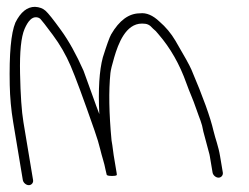

<svg xmlns="http://www.w3.org/2000/svg" viewBox="-20 -546 728 562"><path d="M632.2 -41 624.3 -88C619.2 -119.1 610.8 -138.2 604.9 -163C595.8 -202.6 574.3 -262.3 540.3 -342.2C535.1 -354.4 519.5 -382.6 493.4 -427C480.8 -448.3 465.2 -467 446.6 -483C427.2 -501.4 408.2 -509.4 389.6 -507C357.3 -507 329.3 -486.5 305.4 -445.5C300.6 -437.1 292.5 -414.6 281 -378C270.6 -339.2 267.2 -283.8 270.7 -212C264.1 -227.9 231 -322.5 224.5 -339C203.4 -386.6 181.5 -426 158.9 -457.2C136.4 -488.4 121.2 -507.5 113.3 -514.5C105.5 -521.5 95.2 -525.3 82.4 -526C59.5 -526 40.4 -510.7 25.1 -480C12.2 -449.1 6.7 -388.3 8.5 -297.5C9.2 -261.2 12.5 -225 18.5 -189L46.8 -19C48.2 -11.1 56.4 -4 64.3 -4C72.3 -4 78.2 -11.1 76.8 -19L48.5 -189C43.3 -220.3 40 -267.7 38.7 -331.1C37.4 -394.5 41.8 -438 52 -461.5C62.2 -485 73.5 -496.3 86 -495.5C91 -495.2 95.1 -493.5 98.3 -490.5C101.5 -487.5 113.6 -471.9 134.6 -443.7C155.6 -415.5 173 -385.3 186.8 -353.1C200.7 -320.9 224 -257.9 256.7 -164C264.4 -142 269.9 -123.8 273.3 -109.3C278.4 -87.4 285.6 -68.2 288.7 -50C290.2 -44.7 291.4 -39.7 292.2 -35C292.6 -32.3 297.8 -31 307.8 -31C317.8 -31 322.6 -32.3 322.2 -35L322 -36H321C321.6 -36.7 321.8 -37.3 321.7 -38L312.7 -92C311.5 -99.3 310.2 -109 308.8 -121L306.5 -135C299 -214.3 297.9 -280 303.2 -332C304.1 -340.7 307.8 -356.1 314.4 -378.3C326 -417.5 347.6 -477 395.6 -477C410.6 -477 417.4 -474.2 428.1 -462C433.4 -458 438.6 -452.7 443.7 -446C478.7 -405.7 506 -357.7 525.7 -302C535.4 -274.7 544.1 -257.8 554.7 -226.5C564.8 -196.6 570.6 -188.2 575.2 -161L591 -102C592.6 -96.7 593.7 -92 594.3 -88L602.2 -41C603.5 -33.1 611.7 -26 619.7 -26C627.6 -26 633.5 -33.1 632.2 -41Z"/></svg>

Font: MewTooHand
Style: Lta
Weight: 400
Designer: Mew Too, Robert Jablonski
Version: Version 0.77